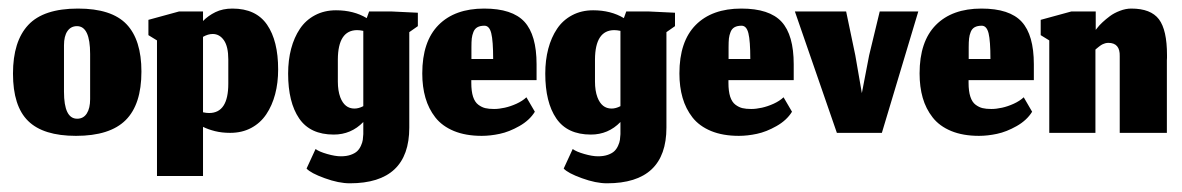

<svg xmlns="http://www.w3.org/2000/svg" viewBox="-20 -310 2759 448"><path d="M160 -33Q129.3 -33 129.3 -96V-204.3Q129.3 -225.7 137.3 -237.3Q145.3 -249 159.7 -249Q190.3 -249 190.3 -184V-78.7Q190.3 -57.3 182.5 -45.2Q174.7 -33 160 -33ZM157.3 7Q236.3 7 273.2 -29.7Q310 -66.3 310 -143Q310 -217 275.2 -253.5Q240.3 -290 162 -290Q81.7 -290 46 -251.8Q10.3 -213.7 10.3 -138.3Q10.3 -62.3 45.7 -27.7Q81 7 157.3 7Z M517 0Q544.7 0 566.2 -11.5Q587.7 -23 601.3 -43.3Q615 -63.7 622 -90.2Q629 -116.7 629 -148Q629 -214.7 603.2 -252.3Q577.3 -290 522.3 -290Q499.7 -290 482.7 -281.7Q465.7 -273.3 453.7 -261V-283.3H398L326.3 -263.7V-228L346.3 -215.7V100.7H453.7V-14Q465.7 -8 481.7 -4Q497.7 0 517 0ZM468 -46.3Q464.7 -46.3 461.2 -46.7Q457.7 -47 453.7 -48V-224Q465.3 -230.7 476.3 -230.7Q492.3 -230.7 502.5 -216Q512.7 -201.3 512.7 -171.3V-114.7Q512.7 -46.3 468 -46.3Z M796.3 117.7Q935 117.7 935 -12.3V-235L955 -249V-280.3L892.3 -283.3H841.3L835.7 -267.7Q805.3 -286 764 -286Q736.7 -286 715 -274.5Q693.3 -263 679.8 -242.8Q666.3 -222.7 659.3 -196.2Q652.3 -169.7 652.3 -138.3Q652.3 -71.3 678 -33.7Q703.7 4 758.7 4Q799.3 4 827.7 -25.3V3Q827.3 10.3 826.5 16.3Q825.7 22.3 822.3 29.8Q819 37.3 813.7 42.5Q808.3 47.7 798.5 51.2Q788.7 54.7 775.3 54.7Q762 54.7 743.3 49.3Q724.7 44 716.3 37.7L695.3 83.3Q705 94 737.7 105.8Q770.3 117.7 796.3 117.7ZM807 -56.7Q784 -56.7 774 -83Q768.3 -98.3 768.3 -119.7V-171.3Q768.7 -239.3 813 -239.7Q819.7 -239.7 827.7 -238V-62.3Q817 -56.7 807 -56.7Z M1130.7 -172.3H1080V-200.3Q1080 -212.3 1080.8 -220.2Q1081.7 -228 1084.7 -235.5Q1087.7 -243 1094 -246.5Q1100.3 -250 1110.3 -250Q1122 -250 1126.3 -232.3Q1130.7 -214.7 1130.7 -172.3ZM1104 7Q1124 7 1146 2.3Q1168 -2.3 1191.8 -15.8Q1215.7 -29.3 1228 -49.3L1208.3 -83Q1199 -74.3 1185.2 -68Q1171.3 -61.7 1157.8 -58.7Q1144.3 -55.7 1132.7 -55.7Q1120.7 -55.7 1112.3 -57.7Q1104 -59.7 1096 -65.7Q1088 -71.7 1083.8 -84.3Q1079.7 -97 1079.7 -116.7V-123H1232V-160Q1232 -228.3 1203.7 -259.2Q1175.3 -290 1109.7 -290Q1041.3 -290 1003.3 -251.7Q965.3 -213.3 965.3 -138.7Q965.3 -107.3 972.7 -81.8Q980 -56.3 995.8 -36Q1011.7 -15.7 1039.2 -4.3Q1066.7 7 1104 7Z M1396.3 117.7Q1535 117.7 1535 -12.3V-235L1555 -249V-280.3L1492.3 -283.3H1441.3L1435.7 -267.7Q1405.3 -286 1364 -286Q1336.7 -286 1315 -274.5Q1293.3 -263 1279.8 -242.8Q1266.3 -222.7 1259.3 -196.2Q1252.3 -169.7 1252.3 -138.3Q1252.3 -71.3 1278 -33.7Q1303.7 4 1358.7 4Q1399.3 4 1427.7 -25.3V3Q1427.3 10.3 1426.5 16.3Q1425.7 22.3 1422.3 29.8Q1419 37.3 1413.7 42.5Q1408.3 47.7 1398.5 51.2Q1388.7 54.7 1375.3 54.7Q1362 54.7 1343.3 49.3Q1324.7 44 1316.3 37.7L1295.3 83.3Q1305 94 1337.7 105.8Q1370.3 117.7 1396.3 117.7ZM1407 -56.7Q1384 -56.7 1374 -83Q1368.3 -98.3 1368.3 -119.7V-171.3Q1368.7 -239.3 1413 -239.7Q1419.7 -239.7 1427.7 -238V-62.3Q1417 -56.7 1407 -56.7Z M1730.7 -172.3H1680V-200.3Q1680 -212.3 1680.8 -220.2Q1681.7 -228 1684.7 -235.5Q1687.7 -243 1694 -246.5Q1700.3 -250 1710.3 -250Q1722 -250 1726.3 -232.3Q1730.7 -214.7 1730.7 -172.3ZM1704 7Q1724 7 1746 2.3Q1768 -2.3 1791.8 -15.8Q1815.7 -29.3 1828 -49.3L1808.3 -83Q1799 -74.3 1785.2 -68Q1771.3 -61.7 1757.8 -58.7Q1744.3 -55.7 1732.7 -55.7Q1720.7 -55.7 1712.3 -57.7Q1704 -59.7 1696 -65.7Q1688 -71.7 1683.8 -84.3Q1679.7 -97 1679.7 -116.7V-123H1832V-160Q1832 -228.3 1803.7 -259.2Q1775.3 -290 1709.7 -290Q1641.3 -290 1603.3 -251.7Q1565.3 -213.3 1565.3 -138.7Q1565.3 -107.3 1572.7 -81.8Q1580 -56.3 1595.8 -36Q1611.7 -15.7 1639.2 -4.3Q1666.7 7 1704 7Z M1932.7 0H2037.7L2122.7 -283.3H2032.7L2008 -181L1991 -92.7L1975.7 -181L1954.3 -283.3H1834.7Z M2291 -172.3H2240.3V-200.3Q2240.3 -212.3 2241.2 -220.2Q2242 -228 2245 -235.5Q2248 -243 2254.3 -246.5Q2260.7 -250 2270.7 -250Q2282.3 -250 2286.7 -232.3Q2291 -214.7 2291 -172.3ZM2264.3 7Q2284.3 7 2306.3 2.3Q2328.3 -2.3 2352.2 -15.8Q2376 -29.3 2388.3 -49.3L2368.7 -83Q2359.3 -74.3 2345.5 -68Q2331.7 -61.7 2318.2 -58.7Q2304.7 -55.7 2293 -55.7Q2281 -55.7 2272.7 -57.7Q2264.3 -59.7 2256.3 -65.7Q2248.3 -71.7 2244.2 -84.3Q2240 -97 2240 -116.7V-123H2392.3V-160Q2392.3 -228.3 2364 -259.2Q2335.7 -290 2270 -290Q2201.7 -290 2163.7 -251.7Q2125.7 -213.3 2125.7 -138.7Q2125.7 -107.3 2133 -81.8Q2140.3 -56.3 2156.2 -36Q2172 -15.7 2199.5 -4.3Q2227 7 2264.3 7Z M2536 0V-194.3Q2536.7 -195 2538.5 -196.5Q2540.3 -198 2541.2 -198.7Q2542 -199.3 2543.8 -200.8Q2545.7 -202.3 2546.7 -203Q2547.7 -203.7 2549.3 -204.8Q2551 -206 2552.3 -206.5Q2553.7 -207 2555.5 -207.8Q2557.3 -208.7 2558.8 -209Q2560.3 -209.3 2562.2 -209.7Q2564 -210 2566 -210Q2593.7 -210 2592.7 -178.7V0H2702.7V-169Q2702.7 -171.3 2703 -175.3Q2703 -179.3 2703 -181.3Q2703 -240 2684.2 -265Q2665.3 -290 2619.7 -290Q2606.7 -290 2593.2 -284.8Q2579.7 -279.7 2570 -272.5Q2560.3 -265.3 2552.5 -258Q2544.7 -250.7 2540.7 -245.3L2536.7 -240.3V-283.3H2480L2408.3 -263.7V-228L2428.3 -215.7V0Z"/></svg>

Font: Jomhuria
Style: Regular
Weight: 400
Designer: Arabic design by Kourosh Beigpour, Latin design by Eben Sorkin, engineering by Lasse Fister and Khaled Hosney
Version: Version 1.0000